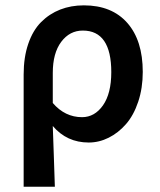

<svg xmlns="http://www.w3.org/2000/svg" viewBox="-20 -523 599 721"><path d="M68.8 178.2V-243.2Q68.8 -308.1 86.2 -358.6Q103.5 -409.2 134.5 -440.2Q165.5 -471.2 206.1 -487.1Q246.6 -502.9 294.9 -502.9Q399.9 -502.9 458 -437Q516.1 -371.1 516.1 -252.9Q516.1 -191.9 499 -140.9Q481.9 -89.8 453.1 -56.9Q424.3 -23.9 388.2 -5.9Q352.1 12.2 313 12.2Q231 12.2 178.2 -49.8Q179.7 -12.2 182.1 61.8Q184.6 135.7 186 178.2ZM288.1 -83Q335.4 -83 366.7 -127.4Q397.9 -171.9 397.9 -252Q397.9 -408.2 291 -408.2Q241.7 -408.2 210 -366Q178.2 -323.7 178.2 -249V-136.2Q224.1 -83 288.1 -83Z"/></svg>

Font: Toshiba Sans Medium
Style: Regular
Weight: 500
Designer: Paul D. Hunt
Foundry: Toshiba Corporation
Version: Version 2.020;PS 2.0;hotconv 1.0.86;makeotf.lib2.5.63406